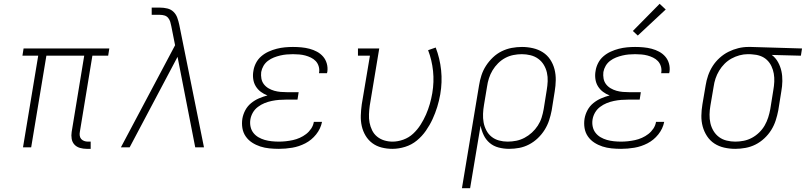

<svg xmlns="http://www.w3.org/2000/svg" viewBox="-20 -775 4240 1010"><path d="M436 8Q418 8 400.5 3Q383 -2 371.5 -14.5Q360 -27 357 -45Q354 -63 357 -81L423 -482H224L144 0H101L181 -482H98L104 -520H555L549 -482H466L400 -81Q398 -71 399.5 -61Q401 -51 407 -44Q413 -37 422.5 -33.5Q432 -30 442 -30H457V8Z M616 0 901 -537 881 -638Q879 -649 875.5 -660.5Q872 -672 864.5 -681Q857 -690 845.5 -693.5Q834 -697 821 -697H778V-735H821Q841 -735 860 -730.5Q879 -726 892.5 -713Q906 -700 912.5 -682Q919 -664 923 -645L1053 0H1007L914 -476L662 0Z M1447 8Q1422 8 1397 5.5Q1372 3 1349 -4.5Q1326 -12 1306 -25Q1286 -38 1272.5 -57.5Q1259 -77 1255 -101.5Q1251 -126 1255 -151Q1259 -174 1270.5 -195.5Q1282 -217 1301 -232.5Q1320 -248 1342 -257.5Q1364 -267 1387 -273Q1368 -280 1352 -292Q1336 -304 1325.5 -321Q1315 -338 1312 -359.5Q1309 -381 1313 -402Q1316 -423 1326.5 -443.5Q1337 -464 1354.5 -479Q1372 -494 1393 -503.5Q1414 -513 1435.5 -518.5Q1457 -524 1478.5 -526Q1500 -528 1521 -528Q1543 -528 1565 -526Q1587 -524 1608 -518.5Q1629 -513 1647.5 -503Q1666 -493 1679.5 -477.5Q1693 -462 1699 -441Q1705 -420 1702 -398Q1701 -396 1701 -394Q1701 -392 1700 -390H1658Q1658 -392 1658.5 -393.5Q1659 -395 1659 -396Q1661 -412 1656 -427.5Q1651 -443 1640.5 -454Q1630 -465 1615.5 -472Q1601 -479 1586 -483Q1571 -487 1554.5 -488.5Q1538 -490 1521 -490Q1504 -490 1487.5 -488.5Q1471 -487 1454 -483Q1437 -479 1420.5 -472.5Q1404 -466 1389.5 -455Q1375 -444 1366 -428.5Q1357 -413 1354 -396Q1352 -379 1355 -362Q1358 -345 1368 -332Q1378 -319 1392.5 -310.5Q1407 -302 1423 -297.5Q1439 -293 1456.5 -291.5Q1474 -290 1492 -290H1551L1545 -251H1485Q1466 -251 1447.5 -249.5Q1429 -248 1409.5 -244Q1390 -240 1371.5 -232.5Q1353 -225 1336.5 -212.5Q1320 -200 1310 -182.5Q1300 -165 1297 -146Q1294 -127 1298 -108.5Q1302 -90 1313 -76Q1324 -62 1339.5 -53Q1355 -44 1372.5 -39Q1390 -34 1409 -32Q1428 -30 1447 -30Q1465 -30 1483.5 -32Q1502 -34 1520.5 -38Q1539 -42 1557 -50Q1575 -58 1590.5 -70Q1606 -82 1617 -98.5Q1628 -115 1631 -134H1674Q1667 -98 1643 -68Q1619 -38 1586 -21Q1553 -4 1517.5 2Q1482 8 1447 8Z M2044 8Q2015 8 1987.5 1Q1960 -6 1938.5 -22Q1917 -38 1903 -61.5Q1889 -85 1883 -112Q1877 -139 1878 -168Q1879 -197 1883 -226L1926 -482H1863V-520H1975L1925 -219Q1922 -197 1921 -174Q1920 -151 1924 -130Q1928 -109 1937.5 -89.5Q1947 -70 1963.5 -56.5Q1980 -43 2001 -36.5Q2022 -30 2045 -30Q2073 -30 2102 -40.5Q2131 -51 2153.5 -72Q2176 -93 2192.5 -119Q2209 -145 2221 -172.5Q2233 -200 2241 -228Q2249 -256 2254 -285Q2264 -344 2258 -401.5Q2252 -459 2232 -511L2272 -525Q2294 -468 2300.5 -405.5Q2307 -343 2296 -279Q2290 -245 2280 -212.5Q2270 -180 2255.5 -148.5Q2241 -117 2220.5 -87.5Q2200 -58 2172.5 -35.5Q2145 -13 2111 -2.5Q2077 8 2044 8Z M2410 215 2500 -326Q2504 -352 2512.5 -378.5Q2521 -405 2536.5 -429Q2552 -453 2573 -473Q2594 -493 2619.5 -505.5Q2645 -518 2672 -523Q2699 -528 2726 -528Q2755 -528 2783.5 -521.5Q2812 -515 2835.5 -500Q2859 -485 2874.5 -461.5Q2890 -438 2897 -410.5Q2904 -383 2903.5 -353.5Q2903 -324 2898 -294L2882 -194Q2877 -168 2868.5 -142Q2860 -116 2845 -92Q2830 -68 2809 -48Q2788 -28 2763 -15Q2738 -2 2711.5 3Q2685 8 2658 8Q2630 8 2603 1Q2576 -6 2556 -23Q2536 -40 2524.5 -64Q2513 -88 2508 -114L2453 215ZM2650 -30Q2673 -30 2695.5 -34.5Q2718 -39 2739 -50Q2760 -61 2778 -77.5Q2796 -94 2809 -114Q2822 -134 2829 -156Q2836 -178 2840 -201L2856 -301Q2860 -324 2861 -347.5Q2862 -371 2857 -393Q2852 -415 2840.5 -434Q2829 -453 2811 -466Q2793 -479 2770.5 -484.5Q2748 -490 2725 -490Q2703 -490 2680.5 -485.5Q2658 -481 2637.5 -470Q2617 -459 2600 -442Q2583 -425 2571 -405Q2559 -385 2552 -363Q2545 -341 2542 -319L2526 -223Q2522 -200 2521 -176.5Q2520 -153 2524 -131Q2528 -109 2538.5 -89Q2549 -69 2566 -55.5Q2583 -42 2605 -36Q2627 -30 2650 -30Z M3247 8Q3222 8 3197 5.5Q3172 3 3149 -4.5Q3126 -12 3106 -25Q3086 -38 3072.5 -57.5Q3059 -77 3055 -101.5Q3051 -126 3055 -151Q3059 -174 3070.5 -195.5Q3082 -217 3101 -232.5Q3120 -248 3142 -257.5Q3164 -267 3187 -273Q3168 -280 3152 -292Q3136 -304 3125.5 -321Q3115 -338 3112 -359.5Q3109 -381 3113 -402Q3116 -423 3126.5 -443.5Q3137 -464 3154.5 -479Q3172 -494 3193 -503.5Q3214 -513 3235.5 -518.5Q3257 -524 3278.5 -526Q3300 -528 3321 -528Q3343 -528 3365 -526Q3387 -524 3408 -518.5Q3429 -513 3447.5 -503Q3466 -493 3479.5 -477.5Q3493 -462 3499 -441Q3505 -420 3502 -398Q3501 -396 3501 -394Q3501 -392 3500 -390H3458Q3458 -392 3458.5 -393.5Q3459 -395 3459 -396Q3461 -412 3456 -427.5Q3451 -443 3440.5 -454Q3430 -465 3415.5 -472Q3401 -479 3386 -483Q3371 -487 3354.5 -488.5Q3338 -490 3321 -490Q3304 -490 3287.5 -488.5Q3271 -487 3254 -483Q3237 -479 3220.5 -472.5Q3204 -466 3189.5 -455Q3175 -444 3166 -428.5Q3157 -413 3154 -396Q3152 -379 3155 -362Q3158 -345 3168 -332Q3178 -319 3192.5 -310.5Q3207 -302 3223 -297.5Q3239 -293 3256.5 -291.5Q3274 -290 3292 -290H3351L3345 -251H3285Q3266 -251 3247.5 -249.5Q3229 -248 3209.5 -244Q3190 -240 3171.5 -232.5Q3153 -225 3136.5 -212.5Q3120 -200 3110 -182.5Q3100 -165 3097 -146Q3094 -127 3098 -108.5Q3102 -90 3113 -76Q3124 -62 3139.5 -53Q3155 -44 3172.5 -39Q3190 -34 3209 -32Q3228 -30 3247 -30Q3265 -30 3283.5 -32Q3302 -34 3320.5 -38Q3339 -42 3357 -50Q3375 -58 3390.5 -70Q3406 -82 3417 -98.5Q3428 -115 3431 -134H3474Q3467 -98 3443 -68Q3419 -38 3386 -21Q3353 -4 3317.5 2Q3282 8 3247 8ZM3335 -588 3309 -612 3450 -755 3482 -725Z M3848 8Q3818 8 3789.5 1.5Q3761 -5 3738 -20Q3715 -35 3699.5 -58.5Q3684 -82 3676.5 -109.5Q3669 -137 3669.5 -166.5Q3670 -196 3675 -226L3692 -326Q3696 -352 3705 -378Q3714 -404 3729 -427.5Q3744 -451 3765.5 -470.5Q3787 -490 3812 -502.5Q3837 -515 3863.5 -521.5Q3890 -528 3916 -528Q3920 -528 3923.5 -528Q3927 -528 3931 -528L4199 -520L4193 -482L4040 -486Q4060 -471 4072.5 -448.5Q4085 -426 4090.5 -401Q4096 -376 4095.5 -348.5Q4095 -321 4090 -294L4074 -194Q4069 -168 4060.5 -141.5Q4052 -115 4037 -91Q4022 -67 4000.5 -47Q3979 -27 3954 -14.5Q3929 -2 3901.5 3Q3874 8 3848 8ZM3848 -30Q3870 -30 3892.5 -34.5Q3915 -39 3935.5 -50Q3956 -61 3973.5 -78Q3991 -95 4002.5 -115Q4014 -135 4021 -157Q4028 -179 4032 -201L4048 -301Q4052 -323 4053 -345Q4054 -367 4050.5 -387.5Q4047 -408 4038 -427Q4029 -446 4014 -460Q3999 -474 3979 -481Q3959 -488 3937 -489L3925 -490Q3922 -490 3919 -490Q3916 -490 3913 -490Q3892 -490 3870 -484Q3848 -478 3828 -467Q3808 -456 3791.5 -439.5Q3775 -423 3763 -403Q3751 -383 3744 -362Q3737 -341 3734 -319L3717 -219Q3713 -196 3712.5 -172.5Q3712 -149 3717 -127Q3722 -105 3733.5 -86Q3745 -67 3762.5 -54Q3780 -41 3802.5 -35.5Q3825 -30 3848 -30Z"/></svg>

Font: Iosevka Etoile XLtObl
Style: Regular
Weight: 200
Italic angle: -9°
Designer: Belleve Invis
Foundry: Belleve Invis
Version: Version 15.5.2; ttfautohint (v1.8.4)